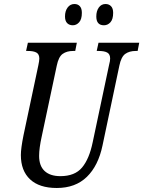

<svg xmlns="http://www.w3.org/2000/svg" viewBox="-20 -927 714 957"><path d="M84 -154Q84 -187 97 -252L171 -601Q176 -624 176 -635Q176 -657 161.5 -665Q147 -673 120 -673H110L119 -714H363L355 -673H344Q313 -673 292.5 -658.5Q272 -644 263 -600L188 -247Q175 -188 175 -150Q175 -100 202.5 -74.5Q230 -49 281 -49Q353 -49 389 -92Q425 -135 442 -218L524 -605Q529 -623 529 -635Q529 -657 514.5 -665Q500 -673 472 -673H462L471 -714H674L666 -673H656Q625 -673 604.5 -658.5Q584 -644 575 -600L491 -202Q470 -101 413 -45.5Q356 10 263 10Q176 10 130 -33Q84 -76 84 -154ZM304 -845Q304 -872 317 -889.5Q330 -907 351 -907Q368 -907 378 -896Q388 -885 388 -863Q388 -831 374.5 -816Q361 -801 343 -801Q325 -801 314.5 -812Q304 -823 304 -845ZM460 -845Q460 -872 472.5 -889.5Q485 -907 506 -907Q523 -907 533.5 -896Q544 -885 544 -863Q544 -831 530.5 -816Q517 -801 498 -801Q460 -801 460 -845Z"/></svg>

Font: Noto Serif Cond
Style: Italic
Weight: 400
Width: 3
Italic angle: -12°
Designer: Monotype Design Team
Foundry: Monotype Imaging Inc.
Version: Version 1.001